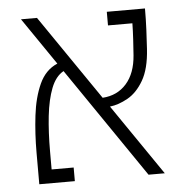

<svg xmlns="http://www.w3.org/2000/svg" viewBox="-46 -632 678 678"><g transform="rotate(-5 293.0 -293.0)"><path d="M453.6 0 186.5 -390.6Q158.2 -375 142.6 -335Q127 -294.9 120.6 -237.3Q114.3 -179.7 114.3 -111.3V-48.3H192.4V0H66.4V-111.3Q66.4 -179.2 74 -242.9Q81.5 -306.6 103 -353.8Q124.5 -400.9 167 -418.9L52.7 -585.9H109.4L315.9 -284.7Q368.2 -288.1 400.4 -324.5Q432.6 -360.8 437.5 -424.3Q439.5 -451.2 441.2 -480.2Q442.9 -509.3 443.4 -537.6H356.9V-585.9H492.2Q492.2 -547.4 490.5 -510.5Q488.8 -473.6 486.8 -442.9Q482.4 -372.6 458.7 -332Q435.1 -291.5 402.3 -273.2Q369.6 -254.9 338.9 -251.5L511.2 0Z"/></g></svg>

Font: Cascadia Code ExtraLight
Style: Regular
Weight: 200
Monospace: yes
Designer: Aaron Bell
Foundry: Saja Typeworks
Version: Version 2407.024; ttfautohint (v1.8.4)